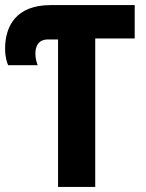

<svg xmlns="http://www.w3.org/2000/svg" viewBox="-22 -734 572 754"><path d="M206 0H352V-583H507V-714H177C40 -714 -2 -630 -2 -543C-2 -508 6 -487 10 -478H126C122 -488 117 -504 117 -524C117 -554 130 -579 166 -579H206Z"/></svg>

Font: Noto Sans Mono Condensed ExtraBold
Style: Regular
Weight: 800
Width: 3
Designer: Monotype Design Team
Foundry: Monotype Imaging Inc.
Version: Version 2.014